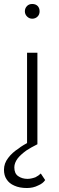

<svg xmlns="http://www.w3.org/2000/svg" viewBox="-46 -725 298 965"><path d="M79 -668Q79 -653 90 -642Q101 -631 116 -631Q132 -631 143 -642Q153 -652 153 -668Q153 -685 143 -695Q133 -705 116 -705Q100 -705 90 -695Q79 -684 79 -668ZM90 -460V0H142V-460ZM181 180 159 147Q148 158 132 166Q110 174 92 174Q65 174 45 160Q26 147 26 116Q26 94 43 71Q58 52 87 31Q108 17 142 0L115 -19Q64 7 48 21Q15 42 -5 69Q-26 96 -26 128Q-26 157 -13 176Q0 197 26 208Q52 220 89 220Q121 220 146 207Q170 197 181 180Z"/></svg>

Font: NM-font
Style: Light
Weight: 500
Designer: ""
Foundry: ""
Version: ""